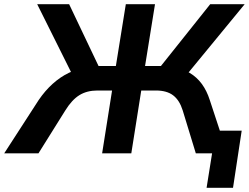

<svg xmlns="http://www.w3.org/2000/svg" viewBox="-44 -725 1177 908"><path d="M933 163 959 0H908L924 -107H1099L1058 163ZM-24 0 139 -252Q169 -296 205 -328.5Q241 -361 281.5 -380.5Q322 -400 366 -406L300 -368L132 -705H283L431 -394L414 -413H504L551 -705H689L642 -413H733L702 -394L950 -705H1113L836 -368L778 -406Q820 -400 853.5 -380Q887 -360 910.5 -328Q934 -296 948 -252L1031 0H882L820 -203Q805 -251 775 -274Q745 -297 693 -297H624L577 0H439L486 -297H417Q367 -297 331.5 -275Q296 -253 265 -203L138 0Z"/></svg>

Font: Nunito Sans 6pt
Style: Bold Italic
Weight: 700
Italic angle: -9°
Version: Version 3.101;gftools[0.9.27]